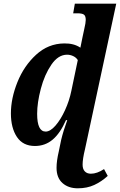

<svg xmlns="http://www.w3.org/2000/svg" viewBox="-20 -780 649 1039"><path d="M286 128Q286 91 298 40L311 -23Q323 -73 344 -130H337Q306 -59 265 -24.5Q224 10 169 10Q104 10 71.5 -39Q39 -88 39 -166Q39 -248 74.5 -336Q110 -424 175.5 -484Q241 -544 327 -545Q380 -546 415 -522L427 -581L436 -623Q444 -657 444 -672Q444 -694 434 -701Q424 -708 399 -708H376L385 -760H609L440 27Q427 80 427 111Q427 135 439 147.5Q451 160 472 160Q505 160 543 135L563 172Q529 203 490 221Q451 239 401 239Q350 239 318 210.5Q286 182 286 128ZM366 -288 401 -455Q392 -469 376 -476.5Q360 -484 343 -484Q295 -484 258 -430Q221 -376 201 -300Q181 -224 181 -164Q181 -68 227 -68Q252 -68 280 -100Q308 -132 331.5 -183Q355 -234 366 -288Z"/></svg>

Font: Noto Serif Narrow
Style: Bold Italic
Weight: 700
Width: 4
Italic angle: -12°
Designer: Monotype Design Team
Foundry: Monotype Imaging Inc.
Version: Version 1.001